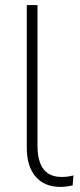

<svg xmlns="http://www.w3.org/2000/svg" viewBox="-20 -725 315 753"><path d="M217 8Q154 8 119.5 -32.5Q85 -73 85 -146V-705H127V-153Q127 -113 137.5 -85.5Q148 -58 169 -44.5Q190 -31 221 -31Q234 -31 245.5 -32.5Q257 -34 268 -37L265 2Q252 5 240 6.5Q228 8 217 8Z"/></svg>

Font: Nunito Sans 12pt ExtraLight
Style: Regular
Weight: 200
Designer: Vernon Adams
Foundry: Vernon Adams
Version: Version 3.101;gftools[0.9.27]